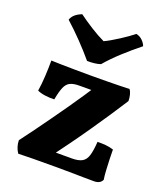

<svg xmlns="http://www.w3.org/2000/svg" viewBox="-133 -805 776 899"><g transform="rotate(20 255.5 -356.0)"><path d="M63.4 2Q55.2 -9.2 49.8 -25.4Q44.4 -41.6 44.4 -58.4Q68.4 -89.8 96.1 -128Q123.8 -166.2 152.9 -206.7Q182 -247.2 209.6 -286.9Q237.2 -326.6 260.4 -361.3Q283.6 -396 299.6 -422.4L331.6 -395.4H223Q194.8 -395.4 178 -387.4Q161.2 -379.4 151.8 -357.6Q142.4 -335.8 134.8 -294.8Q113.2 -293.6 89.4 -296.8Q65.6 -300 49.8 -307.6Q55.2 -341.2 57.5 -382.1Q59.8 -423 59.8 -461Q80.8 -460 111.5 -459.5Q142.2 -459 180.5 -458.5Q218.8 -458 260.8 -458Q304 -458 338.7 -458.5Q373.4 -459 400.9 -459.5Q428.4 -460 449.2 -461Q456.8 -451.2 460.4 -436Q464 -420.8 464 -406Q438.6 -366 407.3 -319.1Q376 -272.2 342.3 -223.3Q308.6 -174.4 274.6 -127.7Q240.6 -81 210.8 -40.8L187.2 -63H306.6Q339.2 -63 357 -72.9Q374.8 -82.8 382.5 -107.4Q390.2 -132 393.2 -177Q413.6 -177.6 433.2 -176Q452.8 -174.4 473.2 -168Q473.2 -146.6 474.2 -118.8Q475.2 -91 476.7 -64.5Q478.2 -38 481.2 -20Q471 2 440.2 2Q416 2 384.5 1.5Q353 1 317.5 0.5Q282 0 248 0Q182 0 136.2 0.5Q90.4 1 63.4 2ZM217.4 -516.4Q185.2 -554.8 147.2 -594.2Q109.2 -633.6 70.4 -668.4Q76 -684.4 88.6 -695.3Q101.2 -706.2 121.6 -714.2Q152 -691.8 188.4 -668.7Q224.8 -645.6 258.6 -629.6Q273 -636.2 291.5 -647Q310 -657.8 329.1 -670.1Q348.2 -682.4 364.5 -694Q380.8 -705.6 391 -714.2Q409.4 -710.8 422.7 -697.6Q436 -684.4 440.6 -670.8Q400.2 -638.8 357.8 -600.1Q315.4 -561.4 284.2 -524.6Q269.6 -519.6 251.9 -517.7Q234.2 -515.8 217.4 -516.4Z"/></g></svg>

Font: Vollkorn
Style: Regular
Weight: 400
Designer: Friedrich Althausen
Foundry: Friedrich Althausen
Version: Version 4.104